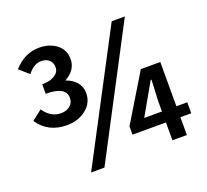

<svg xmlns="http://www.w3.org/2000/svg" viewBox="-117 -809 1041 964"><g transform="rotate(-20 403.5 -327.0)"><path d="M651.9 -153.8V-209L657.2 -321.8H652.8L557.1 -153.8ZM651.9 0V-95.2H473.1V-139.2L625 -390.1H729V-153.8H787.1V-95.2H729V0ZM212.9 12.2 569.8 -666H640.1L284.2 12.2ZM181.2 -252Q81.1 -252 28.8 -330.1L83 -372.1Q119.1 -318.8 173.8 -318.8Q202.6 -318.8 222.2 -334.5Q241.2 -350.1 241.2 -377Q241.2 -437 133.8 -437V-487.8Q176.8 -487.8 201.7 -503.9Q226.1 -520 226.1 -545.4Q226.1 -570.8 210 -585Q193.8 -599.1 167 -599.1Q128.9 -599.1 95.2 -556.2L44.9 -600.1Q103 -666 181.2 -666Q236.3 -666 273.4 -637.2Q310.5 -608.4 311 -559.1Q311 -499 249 -465.8Q283.2 -455.1 304.7 -430.7Q326.2 -406.2 326.2 -371.1Q326.2 -318.4 283.7 -285.2Q241.2 -252 181.2 -252Z"/></g></svg>

Font: SourceSansPro-Semibold
Style: Regular
Weight: 600
Designer: Paul D. Hunt
Foundry: Adobe Systems Incorporated
Version: Version 2.020;PS 2.0;hotconv 1.0.86;makeotf.lib2.5.63406